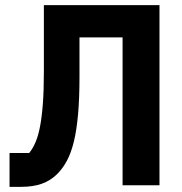

<svg xmlns="http://www.w3.org/2000/svg" viewBox="-20 -718 706 744"><path d="M17 6V-125H93Q107 -142 117.5 -166.5Q128 -191 135 -227Q142 -263 146 -315Q150 -367 150 -439V-698H598V0H455V-573H288V-420Q288 -337 282.5 -275.5Q277 -214 266.5 -170.5Q256 -127 240 -96.5Q224 -66 202 -44Q176 -18 142 -6Q108 6 63 6Z"/></svg>

Font: IBM Plex Sans Condensed
Style: Bold
Weight: 700
Width: 3
Designer: Mike Abbink, Paul van der Laan, Pieter van Rosmalen
Foundry: Bold Monday
Version: Version 3.201